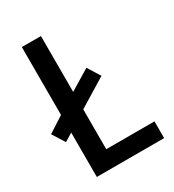

<svg xmlns="http://www.w3.org/2000/svg" viewBox="-173 -814 830 914"><g transform="rotate(-30 241.5 -357.0)"><path d="M89 0H459V-92H194V-311L349 -406L306 -475L194 -407V-714H89V-341L2 -285L45 -217L89 -244Z"/></g></svg>

Font: Noto Sans Devanagari UI SemiCondensed Medium
Style: Regular
Weight: 500
Width: 4
Designer: Jelle Bosma - Monotype Design Team
Foundry: Monotype Imaging Inc.
Version: Version 2.004